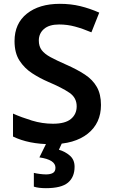

<svg xmlns="http://www.w3.org/2000/svg" viewBox="-20 -744 590 1004"><path d="M508 -195Q508 -100 439 -45Q370 10 248 10Q130 10 48 -30V-150Q93 -130 147 -113.5Q201 -97 257 -97Q321 -97 351 -122Q381 -147 381 -188Q381 -233 343 -259Q305 -285 232 -316Q188 -335 148 -361Q108 -387 82 -427Q56 -467 56 -529Q56 -621 120.5 -672.5Q185 -724 293 -724Q350 -724 399.5 -712Q449 -700 499 -678L458 -575Q413 -594 372.5 -605Q332 -616 289 -616Q237 -616 210 -592.5Q183 -569 183 -532Q183 -502 198 -482Q213 -462 244.5 -445Q276 -428 326 -406Q383 -381 424 -354Q465 -327 486.5 -289Q508 -251 508 -195ZM370 128Q370 182 335.5 211Q301 240 220 240Q201 240 185 238Q169 236 157 232V160Q169 163 187.5 165.5Q206 168 221 168Q243 168 256.5 160.5Q270 153 270 133Q270 91 186 79L225 0H306L288 39Q320 48 345 69.5Q370 91 370 128Z"/></svg>

Font: Noto Sans SemiBold
Style: Regular
Weight: 600
Designer: Monotype Design Team
Foundry: Monotype Imaging Inc.
Version: Version 2.007